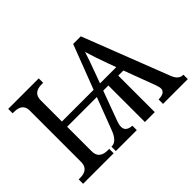

<svg xmlns="http://www.w3.org/2000/svg" viewBox="-129 -1004 1294 1294"><g transform="rotate(-45 518.0 -357.0)"><path d="M38.1 0V-42H50.8Q132.8 -42 132.8 -113.8V-604Q132.8 -671.9 50.8 -671.9H38.1V-713.9H329.1V-671.9H315.9Q233.9 -671.9 233.9 -600.1V-397.9H536.1L657.2 -713.9H730L970.2 -96.2Q991.2 -42 1033.2 -42H1036.1V0H799.8V-42Q863.8 -43.5 863.8 -83Q863.8 -97.2 853 -127L770 -348.1H721.2V0H627V-348.1H578.1L499 -133.8Q490.2 -109.9 490.2 -90.8Q490.2 -45.9 549.8 -42V0H350.1V-42H354Q400.9 -42 430.2 -120.1L517.1 -348.1H233.9V-113.8Q233.9 -42 315.9 -42H329.1V0ZM597.2 -397.9H752L731 -455.1Q700.7 -537.6 675.8 -619.1Q661.6 -571.3 618.2 -455.1Z"/></g></svg>

Font: Droid Serif
Style: Regular
Weight: 400
Designer: Monotype Design team
Foundry: Monotype Imaging Inc.
Version: Version 1.03